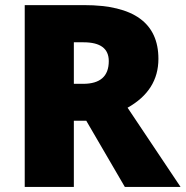

<svg xmlns="http://www.w3.org/2000/svg" viewBox="-20 -734 729 754"><path d="M270 -259.8V0H77.1V-713.9H311Q602.1 -713.9 602.1 -502.9Q602.1 -378.9 481 -311L689 0H470.2L318.8 -259.8ZM270 -404.8H306.2Q407.2 -404.8 407.2 -494.1Q407.2 -567.9 308.1 -567.9H270Z"/></svg>

Font: Open Sans ExtBd
Style: Bold
Weight: 800
Foundry: Ascender Corporation
Version: Version 1.10